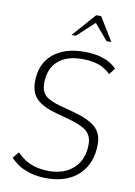

<svg xmlns="http://www.w3.org/2000/svg" viewBox="-101 -1000 754 1074"><g transform="rotate(10 276.0 -463.0)"><path d="M239.3 -803.2 356.4 -936H384.3L465.8 -803.2H438.5L361.8 -893.6L263.7 -803.2ZM490.2 -227.1Q490.2 -117.2 423.6 -53.5Q356.9 10.3 241.2 10.3Q212.9 10.3 187.7 6.8Q162.6 3.4 142.6 -3.4Q122.6 -10.3 107.4 -16.6Q92.3 -22.9 78.9 -32.5Q65.4 -42 58.6 -47.4Q51.8 -52.7 43.2 -61Q34.7 -69.3 34.2 -69.3L63.5 -105.5Q92.8 -77.1 116.2 -63.5Q170.9 -31.7 246.1 -31.7Q335 -31.7 387.5 -81.8Q439.9 -131.8 439.9 -216.8Q439.9 -264.6 409.7 -291Q379.4 -317.4 301.3 -338.4L231 -357.4Q155.3 -377.9 119.4 -412.6Q83.5 -447.3 83.5 -510.7Q83.5 -611.8 149.2 -667.5Q214.8 -723.1 327.6 -723.1Q354.5 -723.1 378.4 -720.2Q402.3 -717.3 420.2 -711.9Q438 -706.5 451.7 -701.2Q465.3 -695.8 476.3 -688.2Q487.3 -680.7 493.2 -676.5Q499 -672.4 505.4 -666L511.7 -659.7L484.4 -623.5Q477.5 -631.3 467.3 -639.4Q457 -647.5 438.2 -658Q419.4 -668.5 389.2 -674.8Q358.9 -681.2 322.8 -681.2Q233.4 -681.2 184.6 -637Q135.7 -592.8 135.7 -510.7Q135.7 -465.8 160.4 -442.1Q185.1 -418.5 248 -401.4L318.4 -382.8Q415 -356.9 452.6 -321.5Q490.2 -286.1 490.2 -227.1Z"/></g></svg>

Font: Muli
Style: ExtraLightItalic
Weight: 200
Italic angle: -7°
Designer: Vernon Adams
Foundry: newtypography
Version: Version 2.0; ttfautohint (v1.00rc1.2-2d82) -l 8 -r 50 -G 200